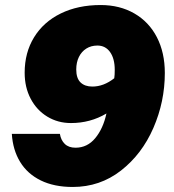

<svg xmlns="http://www.w3.org/2000/svg" viewBox="-20 -731 690 763"><path d="M78 -442Q78 -522 115.5 -583Q153 -644 221.5 -677.5Q290 -711 380 -711Q456 -711 514 -677.5Q572 -644 603.5 -583Q635 -522 635 -441Q635 -327 589.5 -222.5Q544 -118 460.5 -53Q377 12 269 12Q195 12 142 -14Q89 -40 60 -87.5Q31 -135 27 -199H218Q222 -174 237.5 -159Q253 -144 280 -144Q327 -144 358.5 -182Q390 -220 403 -280Q339 -242 262 -242Q210 -242 168 -267.5Q126 -293 102 -338.5Q78 -384 78 -442ZM347 -387Q392 -387 434 -420Q436 -432 436 -453Q436 -498 417.5 -524Q399 -550 367 -550Q342 -550 323 -538Q304 -526 293.5 -504.5Q283 -483 283 -455Q283 -420 300 -403.5Q317 -387 347 -387Z"/></svg>

Font: Azeret Mono ExtraBold
Style: Italic
Weight: 800
Italic angle: -12°
Designer: Martin Vácha
Foundry: Displaay
Version: Version 1.000; Glyphs 3.0.3, build 3074